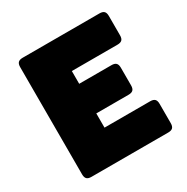

<svg xmlns="http://www.w3.org/2000/svg" viewBox="-164 -863 981 1005"><g transform="rotate(-30 327.0 -360.0)"><path d="M569 0H105Q86 0 77.5 -8.5Q69 -17 69 -36V-684Q69 -703 77.5 -711.5Q86 -720 105 -720H569Q588 -720 596.5 -711.5Q605 -703 605 -684V-567Q605 -548 596.5 -539.5Q588 -531 569 -531H293V-454H488Q507 -454 515.5 -445.5Q524 -437 524 -418V-311Q524 -292 515.5 -283.5Q507 -275 488 -275H293V-189H569Q588 -189 596.5 -180.5Q605 -172 605 -153V-36Q605 -17 596.5 -8.5Q588 0 569 0Z"/></g></svg>

Font: Bungee
Style: Regular
Weight: 400
Designer: David Jonathan Ross
Foundry: David Jonathan Ross
Version: Version 1.000;PS 1.0;hotconv 1.0.72;makeotf.lib2.5.5900